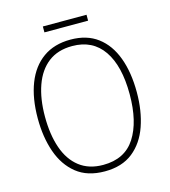

<svg xmlns="http://www.w3.org/2000/svg" viewBox="-122 -929 915 1036"><g transform="rotate(-15 335.5 -411.0)"><path d="M612 -358Q612 -254 583 -170.5Q554 -87 493 -38.5Q432 10 336 10Q239 10 178 -39Q117 -88 88 -171.5Q59 -255 59 -359Q59 -472 91 -554Q123 -636 185.5 -680.5Q248 -725 339 -725Q430 -725 490.5 -679.5Q551 -634 581.5 -551.5Q612 -469 612 -358ZM99 -359Q99 -258 125 -183Q151 -108 204 -67Q257 -26 336 -26Q457 -26 514.5 -115Q572 -204 572 -358Q572 -516 512.5 -602.5Q453 -689 339 -689Q258 -689 205 -648Q152 -607 125.5 -532.5Q99 -458 99 -359ZM458 -832V-799H214V-832Z"/></g></svg>

Font: Noto Sans Lao Looped SemiCondensed ExtraLight
Style: Regular
Weight: 200
Width: 4
Designer: Mark Frömberg, Ben Mitchell
Foundry: The Fontpad Ltd
Version: Version 1.002; ttfautohint (v1.8.4.7-5d5b)